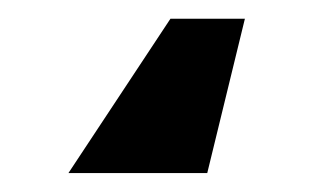

<svg xmlns="http://www.w3.org/2000/svg" viewBox="-20 28 331 204"><path d="M200.2 211.9H52.7L161.1 47.9H240.2Z"/></svg>

Font: Pretendard GOV ExtraBold
Style: Regular
Weight: 800
Designer: Base glyphs from Inter by Rasmus Andersson; Hangeul glyphs from Noto Sans CJK(Source Han Sans) by Jang Soo-young and Kan
Foundry: Kil Hyung-jin
Version: Version 1.309